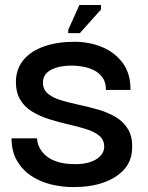

<svg xmlns="http://www.w3.org/2000/svg" viewBox="-20 -741 595 772"><path d="M275.7 11.3Q229.3 11.3 185.2 0.5Q141 -10.3 105.3 -34Q69.7 -57.7 48.2 -95Q26.7 -132.3 26.3 -184.7H128.7Q128.7 -180.7 130.8 -169.2Q133 -157.7 141.3 -142.7Q149.7 -127.7 166.2 -113.7Q182.7 -99.7 211.3 -90.3Q240 -81 283.3 -81Q312.7 -81 334.5 -87Q356.3 -93 370.7 -103Q385 -113 392 -125.3Q399 -137.7 399 -150Q399.3 -178 379.7 -194.7Q360 -211.3 327.5 -221.5Q295 -231.7 256.3 -240.5Q217.7 -249.3 179.3 -261.2Q141 -273 109.2 -292.3Q77.3 -311.7 59.7 -343Q42 -374.3 44.3 -422.3Q47.7 -469.3 77 -503Q106.3 -536.7 158.3 -554.8Q210.3 -573 279.3 -573Q339.3 -573 390.7 -551.7Q442 -530.3 473.7 -487.5Q505.3 -444.7 504.7 -379.3H405.7Q406.3 -410 392.3 -429.3Q378.3 -448.7 356.5 -459.2Q334.7 -469.7 310.8 -473.5Q287 -477.3 268.3 -477.3Q218.3 -477.3 185.8 -460.5Q153.3 -443.7 152.7 -410.3Q152.3 -381.3 172.3 -364.7Q192.3 -348 225 -338Q257.7 -328 297 -319.7Q336.3 -311.3 375.2 -300.2Q414 -289 445.7 -270.2Q477.3 -251.3 495.7 -220Q514 -188.7 511 -139.3Q508.7 -91.7 477.8 -58.2Q447 -24.7 395.3 -6.7Q343.7 11.3 275.7 11.3ZM301 -607.7H254.3V-621L299.3 -721H386V-702.7Z"/></svg>

Font: Darker Grotesque Light
Style: Regular
Weight: 300
Designer: Gabriel Lam
Foundry: TypeRant
Version: Version 1.000;gftools[0.9.28]